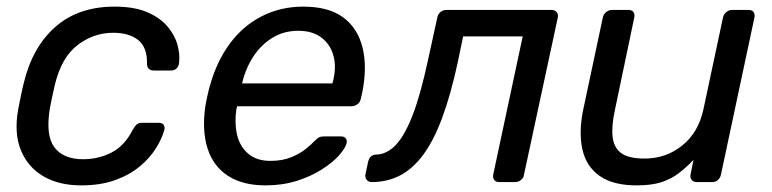

<svg xmlns="http://www.w3.org/2000/svg" viewBox="-20 -550 2331 580"><path d="M225 10Q158 10 111 -17.5Q64 -45 43 -96.5Q22 -148 35 -220Q38 -235 43 -260Q48 -285 52 -300Q78 -408 147.5 -469Q217 -530 326 -530Q385 -530 424 -513.5Q463 -497 485.5 -470.5Q508 -444 516 -415Q524 -386 521 -360Q520 -350 513.5 -343.5Q507 -337 497 -337H445Q435 -337 429.5 -342Q424 -347 424 -358Q425 -407 397.5 -429Q370 -451 322 -451Q263 -451 214.5 -414Q166 -377 146 -295Q142 -279 138 -259.5Q134 -240 131 -225Q117 -142 144 -105.5Q171 -69 231 -69Q277 -69 316.5 -89Q356 -109 381 -158Q388 -170 393.5 -174.5Q399 -179 409 -179H460Q470 -179 474.5 -172.5Q479 -166 476 -156Q469 -131 451 -102Q433 -73 402.5 -47.5Q372 -22 328 -6Q284 10 225 10Z M782 10Q713 10 668.5 -19Q624 -48 607 -101.5Q590 -155 600 -227Q602 -240 606.5 -260.5Q611 -281 615 -294Q635 -365 674.5 -418.5Q714 -472 771 -501Q828 -530 896 -530Q972 -530 1016 -498Q1060 -466 1075 -407Q1090 -348 1074 -269L1070 -252Q1068 -241 1059.5 -235Q1051 -229 1041 -229H696Q696 -228 695.5 -225Q695 -222 694 -220Q688 -179 696 -143.5Q704 -108 729.5 -86Q755 -64 797 -64Q833 -64 859.5 -75Q886 -86 903 -99.5Q920 -113 927 -121Q939 -133 944.5 -135.5Q950 -138 962 -138H1010Q1019 -138 1024 -132.5Q1029 -127 1027 -117Q1023 -102 1004 -80.5Q985 -59 952 -38Q919 -17 876 -3.5Q833 10 782 10ZM711 -298H984L985 -301Q997 -346 987.5 -381Q978 -416 951 -436.5Q924 -457 881 -457Q838 -457 804 -436.5Q770 -416 746.5 -381Q723 -346 712 -301Z M1103 0Q1093 0 1087.5 -7Q1082 -14 1084 -24L1092 -61Q1097 -83 1117 -83Q1149 -84 1176 -112.5Q1203 -141 1227 -203.5Q1251 -266 1273 -369L1301 -497Q1303 -507 1310.5 -513.5Q1318 -520 1328 -520H1646Q1656 -520 1661.5 -513.5Q1667 -507 1665 -497L1563 -23Q1562 -13 1554 -6.5Q1546 0 1536 0H1488Q1478 0 1473 -6.5Q1468 -13 1470 -23L1559 -440H1379L1362 -358Q1341 -262 1315.5 -193.5Q1290 -125 1258.5 -82.5Q1227 -40 1188.5 -20Q1150 0 1103 0Z M1903 10Q1832 10 1791.5 -18.5Q1751 -47 1739.5 -98Q1728 -149 1741 -215L1801 -497Q1803 -507 1811 -513.5Q1819 -520 1829 -520H1879Q1889 -520 1893.5 -513.5Q1898 -507 1896 -497L1838 -220Q1827 -171 1830.5 -137.5Q1834 -104 1856.5 -87.5Q1879 -71 1927 -71Q1992 -71 2041 -110.5Q2090 -150 2105 -220L2164 -497Q2166 -507 2174 -513.5Q2182 -520 2192 -520H2241Q2252 -520 2256.5 -513.5Q2261 -507 2259 -497L2158 -23Q2156 -13 2149 -6.5Q2142 0 2131 0H2085Q2075 0 2069.5 -6.5Q2064 -13 2066 -23L2075 -67Q2053 -44 2030 -26.5Q2007 -9 1977.5 0.5Q1948 10 1903 10Z"/></svg>

Font: Rubik
Style: Italic
Weight: 400
Italic angle: -12°
Designer: Hubert and Fischer
Foundry: Hubert and Fischer
Version: Version 2.300;gftools[0.9.30]